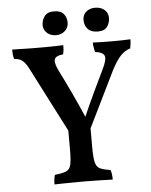

<svg xmlns="http://www.w3.org/2000/svg" viewBox="-58 -896 746 946"><g transform="rotate(-5 315.5 -422.5)"><path d="M374 -264V-168Q374 -116 379.5 -91.5Q385 -67 402 -58.5Q419 -50 454 -45Q458 -35 459.5 -23Q461 -11 461 3Q427 2 390 1Q353 0 321 0Q296 0 268 0.5Q240 1 214.5 1Q189 1 173 2Q173 -11 174.5 -23Q176 -35 179 -45Q217 -49 235 -56.5Q253 -64 258.5 -87Q264 -110 264 -158V-264ZM358 -225H280L102 -572Q86 -604 70.5 -617Q55 -630 29 -631Q25 -643 24 -654.5Q23 -666 23 -678Q38 -678 57.5 -677.5Q77 -677 97.5 -676.5Q118 -676 137 -676Q156 -676 182.5 -676Q209 -676 234.5 -676.5Q260 -677 276 -678Q276 -665 275 -655Q274 -645 271 -633Q233 -629 228 -611Q223 -593 244 -551Q269 -502 298.5 -439Q328 -376 357 -309H350Q380 -378 407.5 -436Q435 -494 457 -539Q482 -589 475 -607.5Q468 -626 429 -631Q426 -643 424 -654Q422 -665 422 -678Q441 -677 469.5 -676.5Q498 -676 521 -676Q544 -676 567 -676.5Q590 -677 608 -678Q608 -666 606.5 -655.5Q605 -645 603 -633Q578 -627 555 -603Q532 -579 507 -529ZM452 -730Q419 -730 402.5 -747.5Q386 -765 386 -792Q386 -818 403.5 -833Q421 -848 448 -848Q476 -848 494 -832.5Q512 -817 512 -792Q512 -769 498.5 -749.5Q485 -730 452 -730ZM246 -730Q218 -730 200.5 -746Q183 -762 183 -785Q183 -809 197.5 -828.5Q212 -848 244 -848Q277 -848 292 -830.5Q307 -813 307 -787Q307 -763 289.5 -746.5Q272 -730 246 -730Z"/></g></svg>

Font: Vollkorn Medium
Style: Regular
Weight: 500
Designer: Friedrich Althausen
Foundry: Friedrich Althausen
Version: Version 5.000